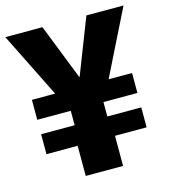

<svg xmlns="http://www.w3.org/2000/svg" viewBox="-110 -790 769 874"><g transform="rotate(-15 274.5 -352.5)"><path d="M186 0V-142H39V-236H197V-304H39V-398H168L154 -387L-4 -705H171L274 -443H276L378 -705H553L395 -387L380 -398H511V-304H351V-236H511V-142H362V0Z"/></g></svg>

Font: Nunito Sans 7pt SemiCondensed Black
Style: Regular
Weight: 900
Width: 4
Designer: Vernon Adams
Foundry: Vernon Adams
Version: Version 3.101;gftools[0.9.27]